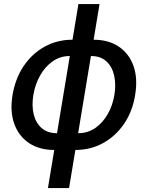

<svg xmlns="http://www.w3.org/2000/svg" viewBox="-20 -748 748 972"><path d="M254.4 11.2Q179.2 11.2 127 -23.7Q74.7 -58.6 52.2 -121.3Q29.8 -184.1 43.5 -267.1Q57.6 -351.1 100.1 -414.1Q142.6 -477.1 206.3 -512Q270 -546.9 346.7 -546.9H453.6Q529.3 -546.9 581.3 -512Q633.3 -477.1 655.8 -414.1Q678.2 -351.1 664.1 -267.1Q650.9 -184.1 608.2 -121.3Q565.4 -58.6 502 -23.7Q438.5 11.2 361.3 11.2ZM268.6 -73.7H375.5Q424.3 -73.7 462.4 -100.1Q500.5 -126.5 525.4 -170.4Q550.3 -214.4 559.1 -267.1Q567.9 -320.8 557.9 -365.5Q547.9 -410.2 518.6 -437.3Q489.3 -464.4 440.4 -464.4H333.5Q284.7 -464.4 246.3 -437.3Q208 -410.2 182.9 -365.5Q157.7 -320.8 148.9 -267.1Q140.1 -214.4 150.4 -170.4Q160.6 -126.5 190.2 -100.1Q219.7 -73.7 268.6 -73.7ZM222.7 204.1 377 -727.5H483.9L329.6 204.1Z"/></svg>

Font: Inter 18pt Medium
Style: Italic
Weight: 500
Italic angle: -9.3988°
Designer: Rasmus Andersson
Foundry: rsms
Version: Version 4.001;git-66647c0bb